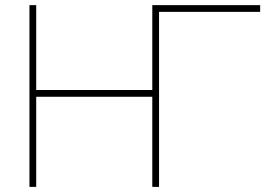

<svg xmlns="http://www.w3.org/2000/svg" viewBox="-20 -731 1079 751"><path d="M121.6 -378.9H575.7V-710.9H997.6V-684.6H602.1V0H575.7V-352.5H121.6V0H95.2V-710.9H121.6Z"/></svg>

Font: Roboto Thin
Style: Regular
Weight: 250
Designer: Google
Version: Version 2.134; 2016